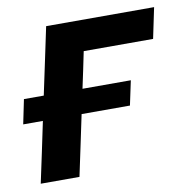

<svg xmlns="http://www.w3.org/2000/svg" viewBox="-65 -559 607 620"><g transform="rotate(-10 239.0 -249.0)"><path d="M20 0Q31.5 -54 41.8 -102.2Q52 -150.5 62 -198.5H-2.5L14 -278.5H79Q93.5 -346 104 -396.2Q114.5 -446.5 125.5 -498H479.5L458.5 -397.5H231Q225 -368.5 218.8 -338.5Q212.5 -308.5 206 -278.5H364.5L347.5 -198.5H189Q177.5 -143 167.5 -96.5Q157.5 -50 147 0Z"/></g></svg>

Font: Commissioner SemiBold
Style: Italic
Weight: 600
Italic angle: -12°
Designer: Kostas Bartsokas
Foundry: Kostas Bartsokas
Version: Version 1.000; ttfautohint (v1.8.3)